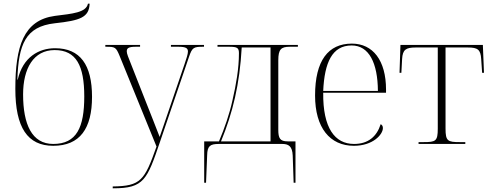

<svg xmlns="http://www.w3.org/2000/svg" viewBox="-20 -779 2659 1039"><path d="M268 10C413 10 478 -84 478 -255C478 -428 414 -518 278 -518C190 -518 104 -470 76 -348H74C80 -539 118 -635 276 -653C415 -668 462 -685 465 -759H456C446 -711 373 -705 277 -693C107 -670 63 -527 63 -298C63 -89 129 10 268 10ZM268 0C152 0 105 -107 105 -268C105 -408 161 -508 276 -508C393 -508 436 -423 436 -257C436 -90 395 0 268 0Z M590 230V240H593C759 240 776 194 846 -12L1003 -472C1020 -522 1028 -526 1079 -526H1084V-536H905V-526H946C988 -526 997 -517 997 -500C997 -487 989 -462 979 -433L892 -178C874 -123 858 -80 844 -38C828 -82 790 -174 767 -234L693 -422C674 -470 666 -488 666 -501C666 -518 675 -526 715 -526H738V-536H550V-526H556C603 -526 608 -523 627 -477L827 14C762 198 742 228 590 230Z M1085 210H1095L1101 61C1102 11 1117 0 1164 0H1508C1541 0 1562 12 1564 63L1569 210H1579V-14H1537C1495 -14 1486 -31 1486 -77V-453C1486 -512 1501 -526 1548 -526H1592V-536H1157V-526H1220C1264 -526 1273 -520 1273 -491C1273 -408 1258 -323 1238 -236C1222 -162 1195 -85 1165 -14H1085ZM1176 -14C1240 -170 1277 -323 1288 -522H1444V-14Z M1895 10C1998 10 2052 -51 2052 -86C2052 -96 2048 -103 2040 -107C2019 -40 1972 0 1896 0C1792 0 1727 -86 1729 -277H2069V-294C2069 -452 1998 -543 1884 -543C1756 -543 1685 -451 1685 -262C1685 -88 1765 10 1895 10ZM2025 -287H1729C1736 -440 1777 -533 1883 -533C1977 -533 2024 -438 2025 -287Z M2245 0H2498V-10H2469C2403 -10 2391 -15 2391 -83V-522H2512C2565 -522 2581 -511 2584 -459L2589 -385H2599L2593 -536H2147L2142 -385H2152L2156 -460C2159 -510 2176 -522 2229 -522H2349V-83C2349 -15 2338 -10 2272 -10H2245Z"/></svg>

Font: Noto Serif Display ExtraLight
Style: Regular
Weight: 200
Designer: Monotype Design Team
Foundry: Monotype Imaging Inc.
Version: Version 2.009